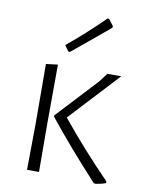

<svg xmlns="http://www.w3.org/2000/svg" viewBox="-80 -740 602 805"><g transform="rotate(10 221.0 -338.0)"><path d="M92 -195 91 -451 141 -457 140 -198 141 0H90ZM216 -245Q312 -127 426 -10V-3Q415 2 400.5 4.5Q386 7 382 8L375 6Q254 -125 163 -239V-245L324 -418L352 -455H411ZM319 -683 340 -656 339 -649Q291 -608 181 -518L174 -519L157 -543Q234 -606 313 -684Z"/></g></svg>

Font: Luna Sans Light
Style: Regular
Weight: 300
Designer: Juan Pablo del Peral
Foundry: Huerta Tipografica
Version: Version 2.001; ttfautohint (v1.5)